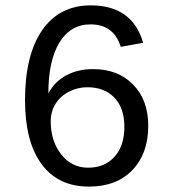

<svg xmlns="http://www.w3.org/2000/svg" viewBox="-20 -689 640 719"><path d="M535.2 -217.8Q535.2 -114.3 475.8 -52.2Q416.5 9.8 313 9.8Q197.8 9.8 135.7 -74.5Q73.7 -158.7 73.7 -313.5Q73.7 -483.4 138.2 -576.2Q202.6 -668.9 319.8 -668.9Q475.6 -668.9 516.1 -528.8L432.1 -513.7Q406.2 -597.7 318.8 -597.7Q244.1 -597.7 202.6 -529.8Q161.1 -461.9 161.1 -339.4Q185.1 -383.8 228.5 -407Q272 -430.2 328.1 -430.2Q421.9 -430.2 478.5 -372.3Q535.2 -314.5 535.2 -217.8ZM445.8 -213.9Q445.8 -284.2 408.4 -323.2Q371.1 -362.3 307.1 -362.3Q271 -362.3 238.8 -345.9Q206.5 -329.6 188.2 -300.5Q169.9 -271.5 169.9 -234.9Q169.9 -160.6 209.2 -110.8Q248.5 -61 310.1 -61Q372.1 -61 408.9 -102.1Q445.8 -143.1 445.8 -213.9Z"/></svg>

Font: Cousine
Style: Regular
Weight: 400
Monospace: yes
Designer: Steve Matteson
Foundry: Monotype Imaging Inc.
Version: Version 1.21